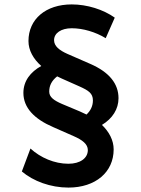

<svg xmlns="http://www.w3.org/2000/svg" viewBox="-20 -731 637 870"><path d="M388 -442 285 -487C249 -503 225 -522 225 -549C225 -581 257 -603 305 -603C356 -603 413 -586 459 -558L500 -651C448 -688 375 -711 305 -711C187 -711 109 -644 109 -545C109 -503 131 -464 167 -432C118 -405 86 -364 86 -310C86 -243 135 -192 221 -155L314 -114C353 -97 378 -78 378 -51C378 -14 343 11 290 11C227 11 164 -16 118 -58L79 46C131 90 209 119 290 119C413 119 495 49 495 -54C495 -95 475 -133 442 -165C490 -194 517 -237 517 -286C517 -351 476 -404 388 -442ZM342 -226 261 -260C224 -276 203 -291 203 -316C203 -344 215 -366 239 -385L260 -375L341 -339C381 -321 401 -308 401 -276C401 -250 390 -229 372 -212Z"/></svg>

Font: Gully SemiBold
Style: Regular
Weight: 600
Designer: jaikishan Patel
Foundry: MagicType
Version: Version 1.000;Glyphs 3.2 (3242)